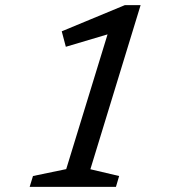

<svg xmlns="http://www.w3.org/2000/svg" viewBox="-20 -731 674 751"><path d="M239 -69.5 418 -653 447.5 -610.5 237.5 -548 221.5 -608.5 468.5 -711H530L333.5 -69L446 -42.5L433.5 0H96L109 -42.5Z"/></svg>

Font: Newsreader 8pt
Style: Italic
Weight: 400
Italic angle: -17°
Version: Version 1.003